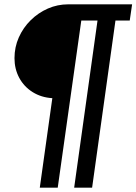

<svg xmlns="http://www.w3.org/2000/svg" viewBox="-20 -706 631 888"><path d="M164 162 222 -252Q171 -255 131 -280Q91 -305 69 -346Q47 -387 47 -437Q47 -488 67 -533Q87 -578 122 -612.5Q157 -647 201.5 -666.5Q246 -686 296 -686H591L580 -611H514L406 162H323L431 -611H356L247 162Z"/></svg>

Font: Chivo Medium ExtraBold
Style: Italic
Weight: 800
Italic angle: -8.05°
Version: Version 2.002